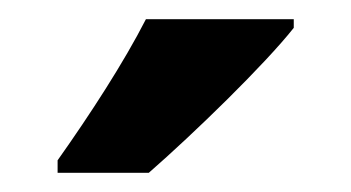

<svg xmlns="http://www.w3.org/2000/svg" viewBox="-20 -786 366 200"><path d="M286 -757V-766H132C109 -721 74 -667 40 -619V-606H135C182 -647 256 -719 286 -757Z"/></svg>

Font: Noto Sans Ethiopic Condensed
Style: Bold
Weight: 700
Width: 3
Designer: Monotype Design Team
Foundry: Monotype Imaging Inc.
Version: Version 2.102